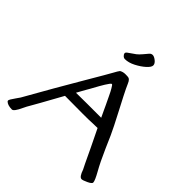

<svg xmlns="http://www.w3.org/2000/svg" viewBox="-241 -1117 1313 1313"><g transform="rotate(45 416.0 -460.5)"><path d="M439 -310 265 -311Q158 -117 145 -96Q132 -75 120 -49Q92 12 74 12Q31 12 13 -8Q12 -10 12 -14Q12 -18 18.5 -29.5Q25 -41 39.5 -61Q54 -81 59 -89Q179 -302 276.5 -467.5Q374 -633 387.5 -658.5Q401 -684 411 -697Q429 -708 452.5 -708Q476 -708 483 -706Q490 -704 495 -698.5Q500 -693 502.5 -689Q505 -685 510 -674Q515 -663 526 -639Q537 -615 597 -500.5Q657 -386 677 -341Q697 -296 716 -252Q756 -161 788.5 -103.5Q821 -46 821 -28Q821 -17 790.5 -2.5Q760 12 748 12Q727 12 709 -42L690 -80Q671 -121 639 -187.5Q607 -254 578 -313Q555 -312 531 -312Q508 -310 439 -310ZM303 -379 412 -380H546Q536 -400 522.5 -430Q509 -460 506.5 -464.5Q504 -469 499 -480Q494 -491 489 -501Q484 -511 477.5 -525Q471 -539 465 -550.5Q459 -562 453 -572Q440 -595 435 -595Q430 -595 422 -584.5Q414 -574 403.5 -557Q393 -540 384 -524Q357 -474 352.5 -467Q348 -460 341.5 -448Q335 -436 323.5 -416Q312 -396 303 -379ZM377 -778Q366 -778 357 -787Q348 -796 347 -804Q346 -812 354.5 -819Q363 -826 378.5 -836Q394 -846 408.5 -857Q423 -868 441 -889.5Q459 -911 468.5 -922Q478 -933 492 -933Q506 -933 525.5 -917.5Q545 -902 545 -885Q545 -868 518 -843.5Q491 -819 451.5 -798.5Q412 -778 377 -778Z"/></g></svg>

Font: Cagliostro
Style: Regular
Weight: 400
Designer: Matthew Desmond
Foundry: Matthew Desmond
Version: Version